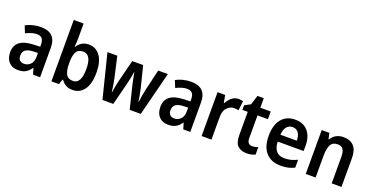

<svg xmlns="http://www.w3.org/2000/svg" viewBox="-29 -1491 4321 2233"><g transform="rotate(20 2131.5 -375.0)"><path d="M279 -552Q465 -552 465 -364V0H378L356 -74H352Q322 -31 286 -10.5Q250 10 190 10Q120 10 79 -34.5Q38 -79 38 -157Q38 -323 263 -331L345 -334V-359Q345 -413 323.5 -436Q302 -459 261 -459Q228 -459 193.5 -448Q159 -437 125 -420L90 -506Q128 -527 176 -539.5Q224 -552 279 -552ZM288 -255Q219 -252 190.5 -228Q162 -204 162 -161Q162 -121 181.5 -102Q201 -83 234 -83Q281 -83 313 -115.5Q345 -148 345 -209V-257Z M727 -573Q727 -547 725 -520.5Q723 -494 721 -472H727Q749 -508 784 -530Q819 -552 871 -552Q958 -552 1010.5 -480.5Q1063 -409 1063 -272Q1063 -135 1010.5 -62.5Q958 10 869 10Q817 10 783.5 -10Q750 -30 727 -63H719L699 0H605V-760H727ZM836 -452Q774 -452 750.5 -408.5Q727 -365 727 -282V-265Q727 -178 751.5 -134Q776 -90 837 -90Q938 -90 938 -273Q938 -452 836 -452Z M1504 -285Q1495 -322 1487.5 -363Q1480 -404 1476 -429H1472Q1468 -403 1460.5 -361.5Q1453 -320 1443 -283L1371 0H1237L1101 -543H1223L1279 -295Q1288 -254 1296 -207Q1304 -160 1308 -122H1311Q1315 -155 1324 -202Q1333 -249 1342 -283L1408 -543H1543L1608 -282Q1616 -248 1624.5 -204Q1633 -160 1638 -123H1641Q1644 -153 1651.5 -197.5Q1659 -242 1668 -282L1729 -543H1849L1711 0H1574Z M2138 -552Q2324 -552 2324 -364V0H2237L2215 -74H2211Q2181 -31 2145 -10.5Q2109 10 2049 10Q1979 10 1938 -34.5Q1897 -79 1897 -157Q1897 -323 2122 -331L2204 -334V-359Q2204 -413 2182.5 -436Q2161 -459 2120 -459Q2087 -459 2052.5 -448Q2018 -437 1984 -420L1949 -506Q1987 -527 2035 -539.5Q2083 -552 2138 -552ZM2147 -255Q2078 -252 2049.5 -228Q2021 -204 2021 -161Q2021 -121 2040.5 -102Q2060 -83 2093 -83Q2140 -83 2172 -115.5Q2204 -148 2204 -209V-257Z M2722 -553Q2752 -553 2778 -546L2765 -428Q2754 -431 2740.5 -433Q2727 -435 2710 -435Q2661 -435 2623 -395Q2585 -355 2586 -280V0H2464V-543H2558L2575 -450H2581Q2602 -492 2638.5 -522.5Q2675 -553 2722 -553Z M3055 -90Q3074 -90 3093 -94Q3112 -98 3128 -104V-12Q3107 -2 3080.5 4Q3054 10 3021 10Q2954 10 2913 -27.5Q2872 -65 2872 -161V-448H2806V-505L2879 -544L2915 -661H2993V-543H3122V-448H2993V-167Q2993 -90 3055 -90Z M3424 -552Q3526 -552 3582.5 -486.5Q3639 -421 3639 -307V-242H3318Q3320 -166 3354.5 -126Q3389 -86 3455 -86Q3499 -86 3536 -95.5Q3573 -105 3613 -125V-27Q3576 -8 3536 1Q3496 10 3442 10Q3327 10 3261.5 -62Q3196 -134 3196 -268Q3196 -406 3257 -479Q3318 -552 3424 -552ZM3425 -460Q3380 -460 3352.5 -427Q3325 -394 3320 -328H3523Q3523 -386 3499 -423Q3475 -460 3425 -460Z M4021 -553Q4104 -553 4149.5 -505Q4195 -457 4195 -357V0H4074V-329Q4074 -390 4053.5 -420.5Q4033 -451 3988 -451Q3924 -451 3899.5 -405Q3875 -359 3875 -266V0H3753V-543H3848L3864 -470H3870Q3893 -511 3932.5 -532Q3972 -553 4021 -553Z"/></g></svg>

Font: Noto Sans Lao SemiCondensed SemiBold
Style: Regular
Weight: 600
Width: 4
Designer: Monotype Design Team
Foundry: Monotype Imaging Inc.
Version: Version 2.003; ttfautohint (v1.8.4.7-5d5b)